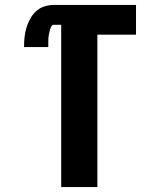

<svg xmlns="http://www.w3.org/2000/svg" viewBox="-20 -755 640 775"><path d="M227 0V-655H197Q191 -655 187.5 -649Q184 -643 182.5 -637.5Q181 -632 179.5 -626Q178 -620 177 -614Q176 -608 175.5 -602Q175 -596 175 -589.5Q175 -583 175 -577Q175 -571 175 -565H77Q77 -585 79 -604.5Q81 -624 86.5 -642.5Q92 -661 101.5 -678.5Q111 -696 125.5 -709.5Q140 -723 159 -729Q178 -735 197 -735H529V-615H373V0Z"/></svg>

Font: Iosevka Heavy Extended
Style: Regular
Weight: 900
Width: 7
Monospace: yes
Designer: Belleve Invis
Foundry: Belleve Invis
Version: Version 32.5.0; ttfautohint (v1.8.4)